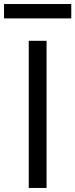

<svg xmlns="http://www.w3.org/2000/svg" viewBox="-54 -929 372 949"><path d="M176.1 -727.3V0H88.1V-727.3ZM298.3 -909.1V-838.1H-34.1V-909.1Z"/></svg>

Font: Inter Alia
Style: Regular
Weight: 400
Designer: Rasmus Andersson (Latin, Greek, Cyrillic etc.) and Evan from Shavian.info (Shavian, old style figures)
Foundry: Shavian.info
Version: Version 0.001;git-37ab20767